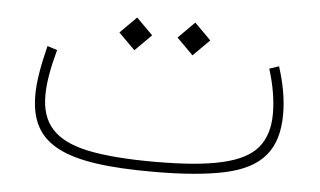

<svg xmlns="http://www.w3.org/2000/svg" viewBox="-39 -501 932 559"><g transform="rotate(5 426.5 -221.5)"><path d="M736.8 -328.6C751.5 -281.7 758.8 -238.3 758.8 -198.7C758.8 -157.2 748.5 -124.5 728 -99.6C686.5 -49.8 592.8 -29.3 426.3 -29.3C344.7 -29.3 279.8 -34.7 231.4 -44.9C134.3 -65.9 94.2 -112.8 94.2 -194.8C94.2 -231.9 102.5 -276.4 116.7 -328.6L87.9 -337.9C73.7 -281.2 64.9 -233.4 64.9 -192.9C64.9 -44.9 168.5 0 426.3 0C513.2 0 583 -5.9 636.2 -17.6C742.2 -41 788.6 -96.7 788.6 -200.2C788.6 -244.6 779.8 -290.5 764.6 -337.9ZM340.8 -347.7 388.7 -395.5 340.8 -443.4 293 -395.5ZM510.7 -347.7 558.6 -395.5 510.7 -443.4 462.9 -395.5Z"/></g></svg>

Font: Estedad Thin
Style: Regular
Weight: 100
Designer: Amin Abedi
Version: Version 7.3